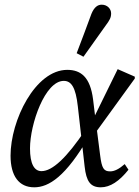

<svg xmlns="http://www.w3.org/2000/svg" viewBox="-20 -786 595 819"><path d="M126 13C189 13 261 -34 358 -201H364L345 -233C264 -112 203 -56 157 -56C126 -56 108 -87 108 -153C108 -257 172 -441 252 -441C284 -441 303 -414 312 -332L341 -76C348 -12 366 13 410 13C450 13 489 -13 528 -62L512 -86C488 -65 468 -55 450 -55C423 -55 414 -67 407 -125L391 -250L388 -272L377 -362C365 -456 326 -488 267 -488C130 -488 25 -272 25 -122C25 -35 61 13 126 13ZM381 -211 555 -451V-459L482 -491L374 -271L381 -211ZM307 -559 336 -544C367 -588 399 -632 430 -676C448 -700 454 -711 454 -729C454 -748 438 -766 414 -766C397 -766 382 -756 370 -727C350 -671 328 -615 307 -559Z"/></svg>

Font: Source Serif 4 Variable
Style: Italic
Weight: 400
Italic angle: -12°
Designer: Frank Grießhammer
Foundry: Adobe Systems Incorporated
Version: Version 4.004;hotconv 1.0.116;makeotfexe 2.5.65601